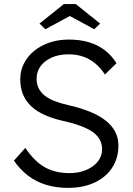

<svg xmlns="http://www.w3.org/2000/svg" viewBox="-20 -902 645 932"><path d="M310.3 10Q252.6 10 203.9 -4.8Q155.3 -19.7 116.3 -49.3Q77.3 -79 47.6 -122.3L102.8 -184Q148 -117.7 198.4 -89.7Q248.8 -61.7 317.6 -61.7Q361.7 -61.7 397.5 -76.6Q433.4 -91.4 454.5 -117.5Q475.5 -143.6 475.5 -177.3Q475.5 -199 467.6 -217Q459.8 -235.1 444.4 -249.4Q429.1 -263.8 406.2 -275.6Q383.3 -287.4 353.6 -297.1Q323.9 -306.8 287.2 -314.8Q235.6 -326.5 196.6 -344Q157.6 -361.5 131.1 -386.6Q104.6 -411.8 91.4 -444.3Q78.3 -476.7 78.3 -518Q78.3 -559 96.4 -594.4Q114.6 -629.7 146.4 -655.5Q178.2 -681.3 221.4 -695.7Q264.5 -710 314.5 -710Q368.5 -710 412.2 -696.8Q455.8 -683.7 489.2 -657.9Q522.5 -632.1 545.5 -595.1L489.4 -540.3Q468.7 -572 442.7 -593.8Q416.7 -615.6 384.1 -627Q351.6 -638.3 312.5 -638.3Q267.5 -638.3 232.6 -623.3Q197.7 -608.2 177.6 -581.7Q157.6 -555.1 157.6 -520Q157.6 -494.7 167.3 -474.5Q177 -454.3 196 -438.7Q215 -423.2 245 -411.5Q275.1 -399.8 315.1 -390.8Q371.8 -377.8 416.1 -359.8Q460.5 -341.8 491.5 -317.8Q522.5 -293.9 538.7 -263.4Q554.8 -232.9 554.8 -195.9Q554.8 -133.9 524.3 -87.6Q493.8 -41.3 438.9 -15.7Q383.9 10 310.3 10ZM200.2 -760.1 171.7 -787.6 289.9 -882.2H347.8L466 -787.6L437.5 -760.1L306.9 -830.8H331.2Z"/></svg>

Font: Lexend Medium
Style: Regular
Weight: 500
Designer: Bonnie Shaver-Troup, Thomas Jockin
Foundry: Lexend
Version: Version 1.005